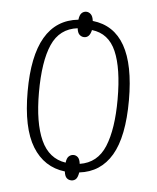

<svg xmlns="http://www.w3.org/2000/svg" viewBox="-47 -613 565 693"><g transform="rotate(5 235.0 -266.5)"><path d="M237 39Q227 39 220 32.5Q213 26 211 9Q135 0 93.5 -67.5Q52 -135 52 -267Q52 -524 212 -541Q214 -558 221 -565Q228 -572 238 -572Q247 -572 254.5 -565Q262 -558 264 -541Q419 -524 419 -267Q419 -135 379.5 -68Q340 -1 263 8Q260 26 253.5 32.5Q247 39 237 39ZM211 -23Q213 -40 220.5 -46.5Q228 -53 237 -53Q246 -53 253 -46.5Q260 -40 262 -23Q326 -33 352 -96Q378 -159 378 -267Q378 -379 351.5 -440Q325 -501 264 -508Q258 -480 238 -480Q229 -480 221.5 -486.5Q214 -493 212 -510Q147 -502 120 -441Q93 -380 93 -267Q93 -157 121.5 -94.5Q150 -32 211 -23Z"/></g></svg>

Font: Noto Serif Condensed ExtraLight
Style: Regular
Weight: 200
Width: 3
Designer: Monotype Design Team
Foundry: Monotype Imaging Inc.
Version: Version 2.013; ttfautohint (v1.8.4.7-5d5b)